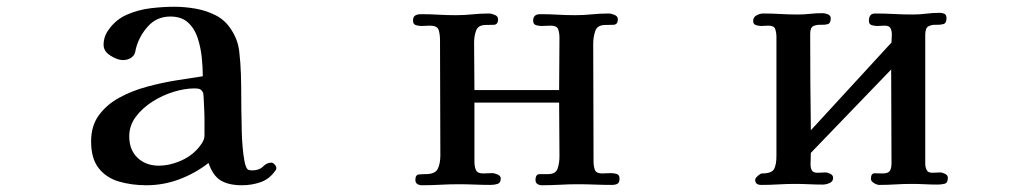

<svg xmlns="http://www.w3.org/2000/svg" viewBox="-20 -546 3040 569"><path d="M586 -172V-144Q586 -133 578 -121Q570 -109 562 -101Q542 -80 511 -67.5Q480 -55 451 -55Q412 -55 387.5 -78.5Q363 -102 363 -142Q363 -174 382.5 -200Q402 -226 432 -245Q462 -264 495 -274Q528 -284 556 -284Q565 -284 570.5 -282.5Q576 -281 581 -273Q583 -271 583.5 -257Q584 -243 585 -225.5Q586 -208 586 -192.5Q586 -177 586 -172ZM799 -48Q799 -53 794 -58.5Q789 -64 784 -64Q771 -64 759.5 -52.5Q748 -41 727 -41Q718 -41 714 -44Q708 -50 704.5 -68.5Q701 -87 699 -110.5Q697 -134 696.5 -154.5Q696 -175 696 -185Q695 -220 695 -255Q695 -290 694 -325Q693 -359 689 -393.5Q685 -428 666 -457Q648 -486 619.5 -500.5Q591 -515 559 -520.5Q527 -526 496 -526Q463 -526 426 -521.5Q389 -517 356 -502.5Q323 -488 302 -458Q287 -438 287 -413Q287 -394 307.5 -381Q328 -368 344 -368Q354 -368 362.5 -371.5Q371 -375 377 -383Q380 -388 381 -393.5Q382 -399 383 -403Q393 -440 419 -468.5Q445 -497 485 -497Q518 -497 537.5 -479Q557 -461 566 -433Q575 -405 578 -375Q581 -345 581 -320Q547 -315 503.5 -308Q460 -301 415.5 -289Q371 -277 333.5 -256.5Q296 -236 273 -204.5Q250 -173 250 -127Q250 -76 272.5 -47.5Q295 -19 332.5 -8Q370 3 414 3Q464 3 511 -14.5Q558 -32 598 -63Q611 -25 634.5 -11Q658 3 697 3Q726 3 752 -6Q778 -15 795 -39Q799 -43 799 -48Z M1816 -17Q1816 -28 1807.5 -30.5Q1799 -33 1791 -33Q1784 -33 1777.5 -32.5Q1771 -32 1764 -32Q1747 -32 1743 -42.5Q1739 -53 1739 -67Q1739 -155 1738.5 -242Q1738 -329 1738 -417Q1738 -436 1744 -454Q1750 -472 1774 -472Q1785 -472 1798 -472.5Q1811 -473 1811 -489Q1811 -498 1801 -502Q1791 -506 1784 -506Q1759 -506 1734 -503.5Q1709 -501 1684 -501Q1659 -501 1633 -502.5Q1607 -504 1581 -504Q1560 -504 1560 -485Q1560 -474 1568.5 -471.5Q1577 -469 1585 -469Q1592 -469 1598.5 -469.5Q1605 -470 1612 -470Q1630 -470 1634 -459.5Q1638 -449 1638 -434Q1638 -396 1637.5 -357Q1637 -318 1637 -279H1386Q1386 -314 1385.5 -349.5Q1385 -385 1385 -420Q1385 -439 1391 -455.5Q1397 -472 1420 -472Q1431 -472 1443.5 -472.5Q1456 -473 1456 -489Q1456 -498 1446 -502Q1436 -506 1429 -506Q1404 -506 1380 -503.5Q1356 -501 1331 -501Q1305 -501 1279 -502.5Q1253 -504 1227 -504Q1217 -504 1210.5 -500Q1204 -496 1204 -485Q1204 -474 1212.5 -471.5Q1221 -469 1229 -469Q1235 -469 1241.5 -469.5Q1248 -470 1254 -470Q1276 -470 1280 -457Q1284 -444 1284 -427Q1284 -342 1284.5 -256.5Q1285 -171 1285 -85Q1285 -62 1277.5 -46Q1270 -30 1242 -30Q1232 -30 1221.5 -29Q1211 -28 1211 -13Q1211 -4 1217 -0.5Q1223 3 1230 3Q1258 3 1285 1.5Q1312 0 1340 0Q1363 0 1387 1Q1411 2 1434 2Q1445 2 1454.5 -1Q1464 -4 1464 -17Q1464 -25 1454.5 -29Q1445 -33 1439 -33Q1432 -33 1425.5 -32.5Q1419 -32 1412 -32Q1395 -32 1390.5 -42Q1386 -52 1386 -67V-242H1637Q1637 -202 1637.5 -162.5Q1638 -123 1638 -82Q1638 -63 1632.5 -46.5Q1627 -30 1604 -30Q1593 -30 1580 -30Q1567 -30 1567 -13Q1567 -4 1573 -0.5Q1579 3 1586 3Q1613 3 1639.5 1.5Q1666 0 1692 0Q1718 0 1743 1Q1768 2 1793 2Q1804 2 1810 -1.5Q1816 -5 1816 -17Z M2789 -19Q2789 -27 2780.5 -31Q2772 -35 2766 -35Q2760 -35 2754.5 -34.5Q2749 -34 2743 -34Q2730 -34 2726 -42.5Q2722 -51 2722 -61V-443Q2722 -463 2731.5 -468Q2741 -473 2753.5 -472.5Q2766 -472 2775.5 -474.5Q2785 -477 2785 -492Q2785 -502 2779 -505Q2773 -508 2765 -508Q2745 -508 2725 -505.5Q2705 -503 2685 -503Q2657 -503 2629.5 -504.5Q2602 -506 2574 -506Q2563 -506 2559 -500Q2555 -494 2555 -484Q2555 -474 2563.5 -471.5Q2572 -469 2579 -469Q2585 -469 2590.5 -469.5Q2596 -470 2602 -470Q2615 -470 2619 -462.5Q2623 -455 2623 -444Q2623 -438 2622.5 -432Q2622 -426 2622 -420L2383 -160Q2382 -231 2381.5 -302.5Q2381 -374 2381 -445Q2381 -464 2390 -468.5Q2399 -473 2411.5 -472.5Q2424 -472 2433 -474.5Q2442 -477 2442 -492Q2442 -500 2433.5 -503.5Q2425 -507 2418 -507Q2399 -507 2380.5 -505Q2362 -503 2344 -503Q2319 -503 2293.5 -504.5Q2268 -506 2242 -506Q2232 -506 2222 -500.5Q2212 -495 2212 -484Q2212 -474 2220.5 -471.5Q2229 -469 2236 -469Q2241 -469 2246.5 -469.5Q2252 -470 2257 -470Q2274 -470 2277.5 -459.5Q2281 -449 2281 -436V-84Q2281 -58 2274 -45Q2267 -32 2238 -32Q2234 -32 2226 -25Q2218 -18 2218 -13Q2218 2 2236 2Q2262 2 2287 0.5Q2312 -1 2337 -1Q2357 -1 2377.5 0Q2398 1 2418 1Q2428 1 2438.5 -3.5Q2449 -8 2449 -19Q2449 -27 2440.5 -31Q2432 -35 2426 -35Q2420 -35 2414.5 -34.5Q2409 -34 2403 -34Q2390 -34 2386 -41Q2382 -48 2382 -59Q2382 -67 2382.5 -76Q2383 -85 2383 -93L2621 -340Q2621 -270 2621.5 -201Q2622 -132 2622 -62Q2622 -47 2617 -39.5Q2612 -32 2596 -32Q2585 -32 2573 -32.5Q2561 -33 2561 -16Q2561 -9 2570 -3.5Q2579 2 2586 2Q2610 2 2634 0.5Q2658 -1 2682 -1Q2701 -1 2720 0Q2739 1 2758 1Q2770 1 2779.5 -1.5Q2789 -4 2789 -19Z"/></svg>

Font: UoqMunThenKhung
Style: Regular
Weight: 400
Designer: Font-Kai, 金井和夫, 宇文滿月
Foundry: Kazuo Kanai, Moonlit Owen
Version: Version 1.197